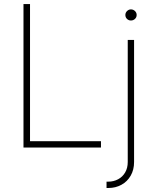

<svg xmlns="http://www.w3.org/2000/svg" viewBox="-20 -727 764 946"><path d="M95.7 -707H127.9V-31.2H477.5V0H95.7ZM640.6 -530.3V71.3Q640.6 109.4 624 138.4Q607.4 167.5 578.6 183.3Q549.8 199.2 514.6 199.2H504.9V168H513.7Q540 168 562 156.2Q584 144.5 596.7 122.6Q609.4 100.6 609.4 71.3V-530.3ZM597.7 -653.3Q597.7 -664.6 606 -672.6Q614.3 -680.7 625 -680.7Q636.7 -680.7 645 -672.6Q653.3 -664.6 653.3 -653.3Q653.3 -641.6 645 -633.8Q636.7 -626 625 -626Q613.8 -626 605.7 -633.8Q597.7 -641.6 597.7 -653.3Z"/></svg>

Font: Pretendard GOV Thin
Style: Regular
Weight: 100
Designer: Base glyphs from Inter by Rasmus Andersson; Hangeul glyphs from Noto Sans CJK(Source Han Sans) by Jang Soo-young and Kan
Foundry: Kil Hyung-jin
Version: Version 1.309